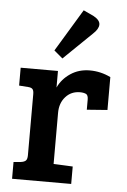

<svg xmlns="http://www.w3.org/2000/svg" viewBox="-55 -826 572 867"><g transform="rotate(5 231.0 -393.0)"><path d="M95 -112V-389Q95 -405 89.5 -411.5Q84 -418 70 -419L28 -422V-503H197V-428Q215 -467 253 -492.5Q291 -518 340.5 -518Q390 -518 435 -496V-347L342 -340V-386Q342 -406 332 -411Q321 -416 305 -416Q265 -416 239.5 -387.5Q214 -359 214 -315V-83L301 -79V0H33V-76L66 -79Q81 -81 88 -87.5Q95 -94 95 -112ZM173 -594 289 -786 336 -764Q365 -748 365 -728Q365 -708 340 -685L212 -561Z"/></g></svg>

Font: Bree Serif
Style: Regular
Weight: 400
Designer: Veronika Burian, Jos Scaglione
Foundry: TypeTogether
Version: Version 1.001